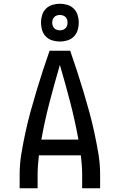

<svg xmlns="http://www.w3.org/2000/svg" viewBox="-20 -1006 640 1026"><path d="M85 0V-74Q85 -130 94.5 -186.5Q104 -243 116 -298.5Q128 -354 143 -409Q158 -464 174.5 -518.5Q191 -573 208.5 -627Q226 -681 245 -735H355Q374 -681 391.5 -627Q409 -573 425.5 -518.5Q442 -464 457 -409Q472 -354 484 -298.5Q496 -243 505.5 -186.5Q515 -130 515 -74V0H419V-74Q419 -99 417 -125Q415 -151 412 -176H188Q185 -151 183 -125Q181 -99 181 -74V0ZM399 -260Q381 -361 355 -460.5Q329 -560 300 -659Q271 -560 245 -460.5Q219 -361 201 -260ZM300 -784Q280 -784 260 -790Q240 -796 225.5 -810.5Q211 -825 205 -845Q199 -865 199 -885Q199 -905 205 -925Q211 -945 225.5 -959.5Q240 -974 260 -980Q280 -986 300 -986Q320 -986 340 -980Q360 -974 374.5 -959.5Q389 -945 395 -925Q401 -905 401 -885Q401 -865 395 -845Q389 -825 374.5 -810.5Q360 -796 340 -790Q320 -784 300 -784ZM300 -844Q308 -844 316 -846.5Q324 -849 330 -855Q336 -861 338.5 -869Q341 -877 341 -885Q341 -893 338.5 -901Q336 -909 330 -915Q324 -921 316 -923.5Q308 -926 300 -926Q292 -926 284 -923.5Q276 -921 270 -915Q264 -909 261.5 -901Q259 -893 259 -885Q259 -877 261.5 -869Q264 -861 270 -855Q276 -849 284 -846.5Q292 -844 300 -844Z"/></svg>

Font: Zed Mono Medium Extended
Style: Regular
Weight: 500
Width: 7
Monospace: yes
Designer: Belleve Invis
Foundry: Belleve Invis
Version: Version 1.0.0; ttfautohint (v1.8.4)